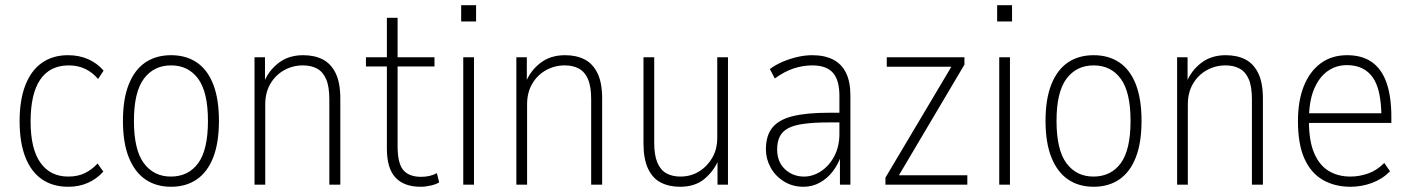

<svg xmlns="http://www.w3.org/2000/svg" viewBox="-20 -706 5392 734"><path d="M241 8Q182 8 140.5 -20.5Q99 -49 77 -105Q55 -161 55 -243Q55 -324 77 -380.5Q99 -437 140.5 -466Q182 -495 240 -495Q282 -495 316.5 -480Q351 -465 376 -436L355 -404Q334 -429 306 -442.5Q278 -456 243 -456Q171 -456 134 -402Q97 -348 97 -241Q97 -137 134.5 -84Q172 -31 241 -31Q278 -31 305 -44.5Q332 -58 353 -81L375 -50Q350 -22 316 -7Q282 8 241 8Z M634 8Q577 8 536 -20Q495 -48 472.5 -104Q450 -160 450 -244Q450 -328 472.5 -384Q495 -440 536 -467.5Q577 -495 634 -495Q691 -495 732 -467.5Q773 -440 795 -384Q817 -328 817 -244Q817 -160 795 -104Q773 -48 732 -20Q691 8 634 8ZM633 -31Q700 -31 737.5 -82Q775 -133 775 -244Q775 -354 737.5 -405Q700 -456 634 -456Q568 -456 530 -405Q492 -354 492 -244Q492 -133 530 -82Q568 -31 633 -31Z M953 0V-487H993V-391H989Q1006 -435 1044.5 -465Q1083 -495 1139 -495Q1182 -495 1213.5 -479Q1245 -463 1263 -426.5Q1281 -390 1281 -329V0H1239V-326Q1239 -375 1227 -403Q1215 -431 1192.5 -443.5Q1170 -456 1138 -456Q1099 -456 1066 -437.5Q1033 -419 1013.5 -385.5Q994 -352 994 -307V0Z M1588 8Q1525 8 1492 -27Q1459 -62 1459 -138V-452H1379V-487H1459V-638H1500V-487H1641V-452H1500V-147Q1500 -81 1522 -55.5Q1544 -30 1590 -30Q1607 -30 1622 -33.5Q1637 -37 1650 -44L1659 -9Q1649 -2 1628 3Q1607 8 1588 8Z M1743 -624V-686H1800V-624ZM1751 0V-487H1792V0Z M1954 0V-487H1994V-391H1990Q2007 -435 2045.5 -465Q2084 -495 2140 -495Q2183 -495 2214.5 -479Q2246 -463 2264 -426.5Q2282 -390 2282 -329V0H2240V-326Q2240 -375 2228 -403Q2216 -431 2193.5 -443.5Q2171 -456 2139 -456Q2100 -456 2067 -437.5Q2034 -419 2014.5 -385.5Q1995 -352 1995 -307V0Z M2580 8Q2538 8 2506.5 -8Q2475 -24 2457.5 -61Q2440 -98 2440 -158V-487H2481V-161Q2481 -113 2493 -84.5Q2505 -56 2527.5 -43.5Q2550 -31 2581 -31Q2620 -31 2651.5 -50Q2683 -69 2702.5 -102Q2722 -135 2722 -180V-487H2763V0H2723V-95H2727Q2709 -52 2673 -22Q2637 8 2580 8Z M3052 8Q3009 8 2976 -13Q2943 -34 2925.5 -66.5Q2908 -99 2908 -135Q2908 -188 2933 -218.5Q2958 -249 3011 -262Q3064 -275 3148 -275H3199V-238H3150Q3094 -238 3055.5 -233Q3017 -228 2994.5 -216.5Q2972 -205 2961.5 -185Q2951 -165 2951 -135Q2951 -87 2981 -59Q3011 -31 3054 -31Q3088 -31 3119.5 -52Q3151 -73 3170 -110Q3189 -147 3189 -194V-340Q3189 -400 3164 -428Q3139 -456 3085 -456Q3050 -456 3014.5 -444.5Q2979 -433 2942 -406L2923 -442Q2946 -459 2973.5 -470.5Q3001 -482 3029.5 -488.5Q3058 -495 3085 -495Q3132 -495 3164.5 -478.5Q3197 -462 3214 -428Q3231 -394 3231 -341V0H3191V-110H3195Q3184 -77 3163 -50Q3142 -23 3113.5 -7.5Q3085 8 3052 8Z M3365 0V-27L3626 -466L3629 -451H3370V-487H3667V-459L3407 -20L3403 -36H3678V0Z M3792 -624V-686H3849V-624ZM3800 0V-487H3841V0Z M4161 8Q4104 8 4063 -20Q4022 -48 3999.5 -104Q3977 -160 3977 -244Q3977 -328 3999.5 -384Q4022 -440 4063 -467.5Q4104 -495 4161 -495Q4218 -495 4259 -467.5Q4300 -440 4322 -384Q4344 -328 4344 -244Q4344 -160 4322 -104Q4300 -48 4259 -20Q4218 8 4161 8ZM4160 -31Q4227 -31 4264.5 -82Q4302 -133 4302 -244Q4302 -354 4264.5 -405Q4227 -456 4161 -456Q4095 -456 4057 -405Q4019 -354 4019 -244Q4019 -133 4057 -82Q4095 -31 4160 -31Z M4480 0V-487H4520V-391H4516Q4533 -435 4571.5 -465Q4610 -495 4666 -495Q4709 -495 4740.5 -479Q4772 -463 4790 -426.5Q4808 -390 4808 -329V0H4766V-326Q4766 -375 4754 -403Q4742 -431 4719.5 -443.5Q4697 -456 4665 -456Q4626 -456 4593 -437.5Q4560 -419 4540.5 -385.5Q4521 -352 4521 -307V0Z M5143 8Q5083 8 5037.5 -18Q4992 -44 4967 -99Q4942 -154 4942 -243Q4942 -321 4964.5 -377Q4987 -433 5029 -464Q5071 -495 5130 -495Q5188 -495 5225.5 -468Q5263 -441 5281 -388.5Q5299 -336 5299 -260V-236H4970V-273H5277L5261 -257Q5261 -363 5228 -410Q5195 -457 5129 -457Q5087 -457 5054.5 -433.5Q5022 -410 5003 -364Q4984 -318 4984 -248V-242Q4984 -167 5004 -120.5Q5024 -74 5059.5 -52.5Q5095 -31 5143 -31Q5176 -31 5209.5 -42.5Q5243 -54 5272 -83L5294 -51Q5264 -21 5224.5 -6.5Q5185 8 5143 8Z"/></svg>

Font: Nunito Sans 10pt Condensed ExtraLight
Style: Regular
Weight: 250
Width: 3
Designer: Vernon Adams
Foundry: Vernon Adams
Version: Version 3.101;gftools[0.9.27]